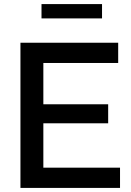

<svg xmlns="http://www.w3.org/2000/svg" viewBox="-20 -919 643 939"><path d="M183 -829V-899H479V-829ZM567 -99V0H80V-710H558V-611H192V-409H509V-316H192V-99Z"/></svg>

Font: Raleway-v4020 SemiBold
Style: Regular
Weight: 600
Designer: Matt McInerney, Pablo Impallari, Rodrigo Fuenzalida
Foundry: Matt McInerney, Pablo Impallari, Rodrigo Fuenzalida
Version: Version 4.020;PS 004.020;hotconv 1.0.88;makeotf.lib2.5.64775